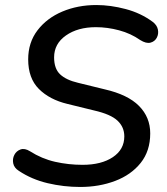

<svg xmlns="http://www.w3.org/2000/svg" viewBox="-20 -734 662 763"><path d="M299 9Q233 9 169.5 -6Q106 -21 55 -55Q36 -67 32.5 -85Q29 -103 37 -118.5Q45 -134 61.5 -140Q78 -146 99 -133Q146 -103 199 -91Q252 -79 308 -79Q383 -79 428.5 -109.5Q474 -140 474 -192Q474 -229 447 -254.5Q420 -280 354 -295L248 -321Q177 -338 134.5 -380.5Q92 -423 92 -498Q92 -565 129 -613.5Q166 -662 227.5 -688Q289 -714 363 -714Q419 -714 479.5 -698Q540 -682 587 -647Q604 -634 607.5 -616.5Q611 -599 603 -584Q595 -569 578 -564.5Q561 -560 537 -575Q500 -601 453.5 -613.5Q407 -626 361 -626Q289 -626 242 -593Q195 -560 195 -506Q195 -461 219 -438.5Q243 -416 290 -405L396 -379Q488 -358 532.5 -313Q577 -268 577 -204Q577 -134 539 -86.5Q501 -39 437.5 -15Q374 9 299 9Z"/></svg>

Font: Nunito SemiBold
Style: Italic
Weight: 600
Italic angle: -9°
Designer: Vernon Adams
Foundry: Vernon Adams
Version: Version 3.601; ttfautohint (v1.8.2.53-6de2)